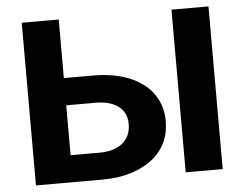

<svg xmlns="http://www.w3.org/2000/svg" viewBox="-51 -773 1068 836"><g transform="rotate(-5 483.0 -355.5)"><path d="M234.7 -455V-711H73V0H363.4C409.6 0 451 -5.7 487.7 -17C585.6 -47.2 660.4 -113.6 660.4 -230C660.4 -264 653.6 -294.8 640 -322.5C598.7 -406.9 498.1 -455 363.4 -455ZM889.2 0V-711H727.5V0ZM498.7 -231C498.7 -158.4 444.7 -118 363.4 -118H234.7V-336H363.4C442.8 -336 498.7 -301.8 498.7 -231Z"/></g></svg>

Font: Asimov
Style: Wid
Weight: 500
Designer: Google
Version: Version 2.000980; 2014